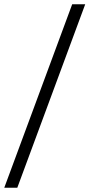

<svg xmlns="http://www.w3.org/2000/svg" viewBox="-21 -770 419 899"><path d="M-1 109 317 -750H378L60 109Z"/></svg>

Font: Mukta Light
Style: Regular
Weight: 300
Designer: Girish Dalvi and Yashodeep Gholap
Foundry: Ek Type
Version: Version 2.538;PS 1.002;hotconv 16.6.51;makeotf.lib2.5.65220;